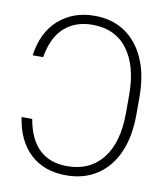

<svg xmlns="http://www.w3.org/2000/svg" viewBox="-84 -806 760 885"><g transform="rotate(10 296.5 -363.5)"><path d="M36.6 -219.2H86.4Q118.7 -32.7 282.2 -32.7Q388.2 -32.7 447.8 -107.9Q507.3 -183.1 507.3 -321.8V-405.3Q507.3 -541 450 -617.9Q392.6 -694.8 284.7 -694.8Q206.5 -694.8 154.8 -649.4Q103 -604 86.4 -508.3H37.6Q52.7 -618.2 120.4 -677.7Q188 -737.3 288.1 -737.3Q371.1 -737.3 430.9 -696.8Q490.7 -656.2 523.2 -581.8Q555.7 -507.3 555.7 -405.3V-322.8Q555.7 -218.8 522.7 -144.3Q489.7 -69.8 428.7 -30Q367.7 9.8 284.7 9.8Q181.6 9.8 117.2 -49.8Q52.7 -109.4 36.6 -219.2Z"/></g></svg>

Font: Inter Extra Light
Style: Regular
Weight: 200
Designer: Rasmus Andersson
Foundry: rsms
Version: Version 4.000;git-3c8e0fc